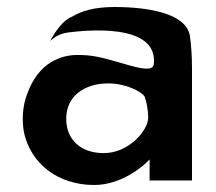

<svg xmlns="http://www.w3.org/2000/svg" viewBox="-20 -515 617 548"><path d="M185 -467C159 -457 138 -425 123 -398C139 -412 153 -420 180 -423C215 -427 432 -453 419 -332C415 -294 304 -351 230 -357C204 -359 184 -359 162 -353C104 -337 74 -293 56 -243C45 -211 42 -176 48 -139C67 -48 145 13 249 13C325 13 388 -39 407 -60V0H528V-320C528 -353 526 -383 522 -413C511 -477 403 -495 307 -495C250 -495 213 -484 185 -467ZM276 -78C212 -78 169 -115 169 -176C169 -243 224 -277 289 -277C337 -277 383 -255 393 -239C399 -221 403 -200 403 -179C403 -144 349 -78 276 -78Z"/></svg>

Font: Bluebird
Style: Regular
Weight: 400
Designer: Jasper
Foundry: Cannot Into Space Fonts
Version: Version 0.98